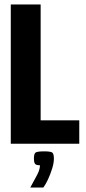

<svg xmlns="http://www.w3.org/2000/svg" viewBox="-20 -640 384 855"><path d="M28 -620H161V-104H333V0H28ZM115 195Q134 161 146 137.5Q158 114 158 96Q139 96 135 88Q131 80 131 67Q131 47 137 40.5Q143 34 177 34Q208 34 214 40.5Q220 47 220 67Q220 86 212 111.5Q204 137 193.5 159.5Q183 182 173 195Z"/></svg>

Font: Smooch Sans Thin ExtraBold
Style: Regular
Weight: 800
Version: Version 1.010